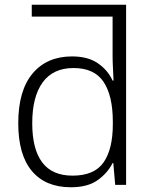

<svg xmlns="http://www.w3.org/2000/svg" viewBox="-20 -780 639 810"><path d="M279 10Q172 10 114.5 -58.5Q57 -127 57 -260Q57 -398 117.5 -470Q178 -542 284 -542Q351 -542 393 -513Q435 -484 455 -440H459Q458 -464 456.5 -493Q455 -522 455 -544V-710H114V-760H512V0H466L458 -92H455Q434 -50 392 -20Q350 10 279 10ZM286 -39Q378 -39 417 -95Q456 -151 456 -256V-266Q456 -376 417 -434.5Q378 -493 290 -493Q204 -493 160 -432.5Q116 -372 116 -260Q116 -151 158 -95Q200 -39 286 -39Z"/></svg>

Font: BC Sans Light
Style: Regular
Weight: 300
Designer: Monotype Design Team
Foundry: Monotype Imaging Inc.
Version: Version 2.000;GOOG;noto-source:20170915:90ef993387c0